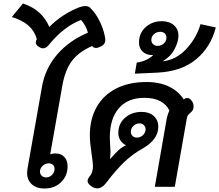

<svg xmlns="http://www.w3.org/2000/svg" viewBox="-20 -1075 1262 1105"><path d="M136 -80Q136 -87 138 -103L222 -578Q241 -683 310 -762.5Q379 -842 486 -887Q481 -907 470 -927Q459 -947 446 -960Q398 -942 352.5 -907Q307 -872 268 -825Q258 -812 249 -804.5Q240 -797 228 -797Q217 -797 206 -804Q186 -815 186 -831Q186 -840 192 -850Q179 -897 143.5 -928Q108 -959 48 -977L112 -1055Q171 -1035 207 -1001.5Q243 -968 264 -920Q299 -956 344 -985.5Q389 -1015 436 -1033Q454 -1040 471 -1040Q490 -1040 499 -1030Q531 -999 553 -954Q575 -909 583 -868Q586 -855 586 -845Q586 -819 559 -807Q544 -799 532 -799Q519 -799 510 -810Q434 -777 394 -724.5Q354 -672 338 -578L269 -187Q284 -192 298 -192Q331 -192 350 -172Q369 -152 369 -118Q369 -63 331.5 -26.5Q294 10 235 10Q190 10 163 -14.5Q136 -39 136 -80ZM294 -103Q294 -117 285 -126Q276 -135 260 -135Q240 -135 225 -120.5Q210 -106 210 -87Q210 -73 220 -63.5Q230 -54 245 -54Q265 -54 279.5 -68.5Q294 -83 294 -103Z M940 -395Q947 -424 955 -439Q938 -474 902 -493Q866 -512 811 -512Q716 -512 664 -452Q612 -392 612 -283Q612 -265 614 -239Q616 -215 616 -202Q616 -185 613 -162H616Q644 -194 662 -210.5Q680 -227 705 -239Q686 -248 673.5 -266.5Q661 -285 661 -310Q661 -364 700 -397.5Q739 -431 795 -431Q839 -431 865 -407.5Q891 -384 891 -346Q891 -272 802 -221Q740 -186 692.5 -140Q645 -94 589 -20Q566 9 540 9Q522 9 503 -5Q484 -19 484 -34Q484 -47 502 -68Q506 -73 510.5 -87Q515 -101 515 -119Q515 -138 507 -190Q497 -256 497 -296Q497 -389 536 -458.5Q575 -528 648.5 -565.5Q722 -603 823 -603Q899 -603 954 -576Q1009 -549 1037 -503Q1048 -511 1058 -511Q1070 -511 1080 -499Q1094 -483 1094 -463Q1094 -449 1089.5 -441.5Q1085 -434 1076 -426Q1067 -419 1062 -412Q1057 -405 1055 -393L986 0H871ZM818 -331Q818 -345 808 -355Q798 -365 783 -365Q763 -365 748 -350.5Q733 -336 733 -316Q733 -302 743 -292.5Q753 -283 768 -283Q788 -283 803 -297.5Q818 -312 818 -331Z M767 -715Q823 -722 861 -757L860 -758Q824 -757 802 -777Q780 -797 780 -831Q780 -884 818 -918.5Q856 -953 911 -953Q955 -953 981 -930Q1007 -907 1007 -869Q1007 -835 984.5 -792Q962 -749 916 -722Q995 -731 1053 -794Q1111 -857 1134 -936L1222 -917Q1193 -804 1109 -734Q1025 -664 887 -657L756 -651ZM938 -859Q938 -874 928 -883Q918 -892 903 -892Q881 -892 866 -878.5Q851 -865 851 -845Q851 -830 861.5 -820.5Q872 -811 888 -811Q908 -811 923 -825Q938 -839 938 -859Z"/></svg>

Font: Niramit SemiBold
Style: Italic
Weight: 600
Italic angle: -10°
Designer: Katatrad Aksorn Co.,Ltd.
Foundry: Cadson Demak Co.,Ltd.
Version: Version 1.001; ttfautohint (v1.6)